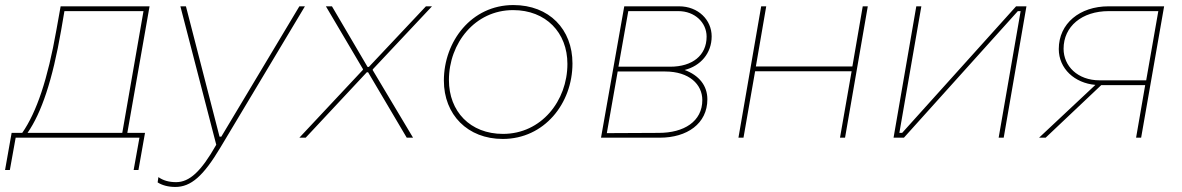

<svg xmlns="http://www.w3.org/2000/svg" viewBox="-63 -545 4678 760"><path d="M-43 128H-24L-1 0H489L466 128H485L511 -19H441L529 -520H177L160 -425C126 -232 82 -101 25 -19H-17ZM46 -19C101 -98 145 -228 179 -425L192 -501H505L421 -19Z M631 195C693 195 742 152 810 38L1144 -520H1122L813 -4H806L673 -520H651L793 28C733 134 687 176 634 176C605 176 582 169 564 156L561 177C578 188 602 195 631 195Z M1122 0H1147L1389 -259H1394L1547 0H1572L1412 -268L1413 -271L1647 -520H1623L1397 -280H1392L1251 -520H1227L1374 -271L1373 -268Z M1927 5C2091 5 2203 -135 2203 -294C2203 -429 2111 -525 1969 -525C1803 -525 1694 -381 1694 -226C1694 -91 1788 5 1927 5ZM1928 -15C1798 -15 1714 -104 1714 -228C1714 -374 1817 -505 1968 -505C2098 -505 2183 -416 2183 -292C2183 -146 2080 -15 1928 -15Z M2316 0H2549C2656 0 2737 -55 2737 -152C2737 -206 2704 -247 2647 -268C2710 -284 2754 -334 2754 -401C2754 -466 2701 -520 2625 -520H2408ZM2339 -18 2382 -262H2570C2665 -262 2717 -211 2717 -149C2717 -64 2644 -19 2545 -19ZM2385 -281 2424 -501H2622C2687 -501 2734 -456 2734 -400C2734 -325 2677 -281 2590 -281Z M3352 -520 3311 -282H2929L2970 -520H2950L2860 0H2880L2926 -263H3308L3262 0H3282L3372 -520Z M3474 0H3515L3966 -501H3977L3890 0H3910L4000 -520H3959L3508 -19H3497L3584 -520H3564Z M4434 0H4454L4545 -520H4325C4211 -520 4128 -452 4128 -351C4128 -273 4191 -216 4273 -209L4050 0H4076L4296 -208H4470ZM4147 -352C4147 -440 4219 -501 4326 -501H4522L4474 -227H4290C4202 -227 4147 -284 4147 -352Z"/></svg>

Font: Fixel Display 20240404 Thin
Style: Italic
Weight: 100
Italic angle: -10°
Designer: AlfaBravo + MacPaw
Foundry: Kyrylo Tkachov, Marchela Mozhyna, Serhii Makarenko, Maria Weinstein, Zakhar Kryvoshyya
Version: Version 1.211;Glyphs 3.2 (3225)